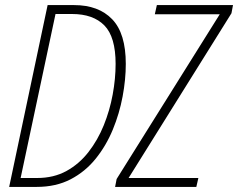

<svg xmlns="http://www.w3.org/2000/svg" viewBox="-20 -734 935 754"><path d="M16 0 167 -714H271Q367 -714 420.5 -658.5Q474 -603 474 -483Q474 -422 461.5 -355Q449 -288 423 -225Q397 -162 356 -111Q315 -60 257.5 -30Q200 0 124 0ZM126 -35Q191 -35 241 -62.5Q291 -90 327.5 -137Q364 -184 387.5 -242Q411 -300 422.5 -362.5Q434 -425 434 -483Q434 -589 390 -634Q346 -679 263 -679H198L61 -35ZM432 0 438 -31 843 -678H588L596 -714H895L889 -682L485 -35H759L751 0Z"/></svg>

Font: Noto Sans Condensed ExtraLight
Style: Italic
Weight: 200
Width: 3
Italic angle: -12°
Designer: Monotype Design Team
Foundry: Monotype Imaging Inc.
Version: Version 2.013; ttfautohint (v1.8.4.7-5d5b)